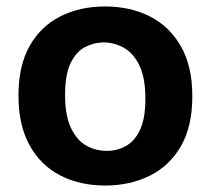

<svg xmlns="http://www.w3.org/2000/svg" viewBox="-20 -559 650 593"><path d="M305 14Q226 14 165.5 -17.5Q105 -49 71 -111Q37 -173 37 -264Q37 -356 71.5 -417Q106 -478 166.5 -508.5Q227 -539 304 -539Q383 -539 443.5 -508Q504 -477 539 -415.5Q574 -354 574 -262Q574 -168 538.5 -107Q503 -46 442 -16Q381 14 305 14ZM310 -93Q341 -93 368 -107.5Q395 -122 412 -157Q429 -192 429 -254Q429 -319 410.5 -357Q392 -395 362.5 -411.5Q333 -428 300 -428Q270 -428 242.5 -413.5Q215 -399 198 -364Q181 -329 181 -266Q181 -201 199.5 -163Q218 -125 247 -109Q276 -93 310 -93Z"/></svg>

Font: Bricolage Grotesque 10pt Bricolage Grotesque 10pt Regular
Style: Bold
Weight: 700
Designer: Mathieu Triay
Foundry: Atelier Triay
Version: Version 1.000; ttfautohint (v1.8.4.7-5d5b);gftools[0.9.32]